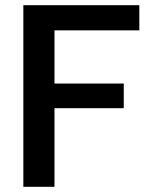

<svg xmlns="http://www.w3.org/2000/svg" viewBox="-20 -720 589 740"><path d="M70 0V-700H517V-603H190V-398H457V-303H190V0Z"/></svg>

Font: DM Sans 18pt SemiBold
Style: Regular
Weight: 600
Designer: Colophon Foundry, Jonny Pinhorn
Foundry: Colophon Foundry
Version: Version 4.004;gftools[0.9.30]